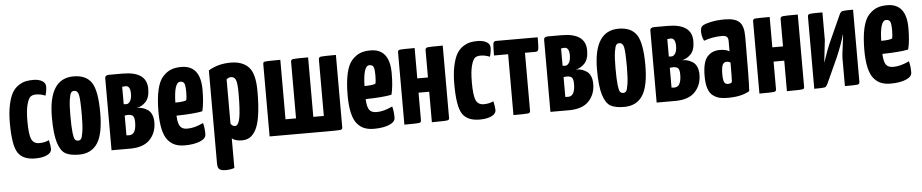

<svg xmlns="http://www.w3.org/2000/svg" viewBox="-41 -793 6112 1273"><g transform="rotate(-5 3015.0 -156.5)"><path d="M281 -459Q281 -429 271 -399Q241 -412 208 -412Q187 -412 173 -402Q159 -392 148 -352Q137 -312 137 -241Q137 -154 151 -121.5Q165 -89 204 -89Q240 -89 268 -103Q277 -66 277 -44Q277 -19 246.5 -4.5Q216 10 168 10Q86 10 53 -40Q20 -90 20 -239Q20 -308 31 -359Q42 -410 58.5 -438.5Q75 -467 100 -483.5Q125 -500 147.5 -505Q170 -510 198 -510Q235 -510 258 -496.5Q281 -483 281 -459Z M301 -251Q301 -510 467 -510Q551 -510 587 -455.5Q623 -401 623 -255Q623 -114 582.5 -52Q542 10 459 10Q400 10 368.5 -8Q337 -26 319 -83.5Q301 -141 301 -251ZM424 -252Q424 -177 428.5 -139Q433 -101 440.5 -92Q448 -83 462 -83Q473 -83 480.5 -92Q488 -101 494 -140.5Q500 -180 500 -252Q500 -356 493 -385Q486 -414 463 -414Q450 -414 442.5 -404Q435 -394 429.5 -357Q424 -320 424 -252Z M676 -480Q676 -500 704 -500H794Q954 -500 954 -385Q954 -326 927 -298Q900 -270 867 -265Q882 -265 894 -263Q904 -261 912.5 -258Q921 -255 938 -245Q955 -235 965 -213Q975 -191 975 -160Q975 -91 932 -45.5Q889 0 800 0H676ZM783 -297Q787 -296 801 -296Q815 -296 826 -313Q837 -330 837 -363Q837 -415 805 -415L783 -413ZM783 -90Q788 -89 802 -89Q848 -89 848 -172Q848 -203 838 -213.5Q828 -224 804 -224L783 -222Z M1190 -99Q1238 -99 1296 -127Q1305 -97 1305 -52Q1305 -23 1264.5 -6.5Q1224 10 1163 10Q1127 10 1100 -0.5Q1073 -11 1051.5 -36.5Q1030 -62 1019 -109.5Q1008 -157 1008 -226Q1008 -313 1021.5 -372Q1035 -431 1061.5 -459.5Q1088 -488 1116.5 -499Q1145 -510 1184 -510Q1312 -510 1312 -347Q1312 -260 1298 -205Q1241 -193 1125 -191Q1127 -141 1141 -120Q1155 -99 1190 -99ZM1169 -413Q1128 -413 1125 -278Q1179 -278 1198 -287Q1203 -302 1203 -339Q1203 -385 1196 -399Q1189 -413 1169 -413Z M1365 -471Q1428 -510 1513 -510Q1592 -510 1633 -466Q1674 -422 1674 -307Q1674 -210 1664 -145Q1654 -80 1635 -47.5Q1616 -15 1594.5 -2.5Q1573 10 1543 10Q1500 10 1477 -9V188Q1452 197 1419 197Q1389 197 1377 187Q1365 177 1365 148ZM1477 -107Q1489 -89 1505 -89Q1512 -89 1517.5 -92.5Q1523 -96 1529 -108.5Q1535 -121 1539 -143Q1543 -165 1545.5 -205Q1548 -245 1548 -300Q1548 -369 1539 -391.5Q1530 -414 1507 -414Q1491 -414 1477 -402Z M2213 -20Q2213 -19 2213 -18Q2213 -4 2199 -2Q2185 0 2101 0H1728V-480Q1728 -494 1736 -496Q1748 -500 1843 -500V-104H1913V-480Q1913 -495 1927.5 -497.5Q1942 -500 2028 -500V-104H2098V-480Q2098 -495 2112.5 -497.5Q2127 -500 2213 -500Z M2449 -99Q2497 -99 2555 -127Q2564 -97 2564 -52Q2564 -23 2523.5 -6.5Q2483 10 2422 10Q2386 10 2359 -0.5Q2332 -11 2310.5 -36.5Q2289 -62 2278 -109.5Q2267 -157 2267 -226Q2267 -313 2280.5 -372Q2294 -431 2320.5 -459.5Q2347 -488 2375.5 -499Q2404 -510 2443 -510Q2571 -510 2571 -347Q2571 -260 2557 -205Q2500 -193 2384 -191Q2386 -141 2400 -120Q2414 -99 2449 -99ZM2428 -413Q2387 -413 2384 -278Q2438 -278 2457 -287Q2462 -302 2462 -339Q2462 -385 2455 -399Q2448 -413 2428 -413Z M2924 -20Q2924 -6 2915 -4Q2903 0 2808 0V-203H2737V-20V-19Q2737 -5 2723 -2.5Q2709 0 2625 0V-480Q2625 -481 2625 -482Q2625 -496 2639 -498Q2653 -500 2737 -500V-298H2808V-480Q2808 -495 2823 -497.5Q2838 -500 2924 -500Z M3239 -459Q3239 -429 3229 -399Q3199 -412 3166 -412Q3145 -412 3131 -402Q3117 -392 3106 -352Q3095 -312 3095 -241Q3095 -154 3109 -121.5Q3123 -89 3162 -89Q3198 -89 3226 -103Q3235 -66 3235 -44Q3235 -19 3204.5 -4.5Q3174 10 3126 10Q3044 10 3011 -40Q2978 -90 2978 -239Q2978 -308 2989 -359Q3000 -410 3016.5 -438.5Q3033 -467 3058 -483.5Q3083 -500 3105.5 -505Q3128 -510 3156 -510Q3193 -510 3216 -496.5Q3239 -483 3239 -459Z M3463 -405V-20V-19Q3463 -5 3449 -2.5Q3435 0 3351 0V-405H3257Q3257 -470 3260 -485Q3263 -500 3280 -500H3556Q3556 -435 3552.5 -420Q3549 -405 3534 -405Z M3597 -480Q3597 -500 3625 -500H3715Q3875 -500 3875 -385Q3875 -326 3848 -298Q3821 -270 3788 -265Q3803 -265 3815 -263Q3825 -261 3833.5 -258Q3842 -255 3859 -245Q3876 -235 3886 -213Q3896 -191 3896 -160Q3896 -91 3853 -45.5Q3810 0 3721 0H3597ZM3704 -297Q3708 -296 3722 -296Q3736 -296 3747 -313Q3758 -330 3758 -363Q3758 -415 3726 -415L3704 -413ZM3704 -90Q3709 -89 3723 -89Q3769 -89 3769 -172Q3769 -203 3759 -213.5Q3749 -224 3725 -224L3704 -222Z M3929 -251Q3929 -510 4095 -510Q4179 -510 4215 -455.5Q4251 -401 4251 -255Q4251 -114 4210.5 -52Q4170 10 4087 10Q4028 10 3996.5 -8Q3965 -26 3947 -83.5Q3929 -141 3929 -251ZM4052 -252Q4052 -177 4056.5 -139Q4061 -101 4068.5 -92Q4076 -83 4090 -83Q4101 -83 4108.5 -92Q4116 -101 4122 -140.5Q4128 -180 4128 -252Q4128 -356 4121 -385Q4114 -414 4091 -414Q4078 -414 4070.5 -404Q4063 -394 4057.5 -357Q4052 -320 4052 -252Z M4304 -480Q4304 -500 4332 -500H4422Q4582 -500 4582 -385Q4582 -326 4555 -298Q4528 -270 4495 -265Q4510 -265 4522 -263Q4532 -261 4540.5 -258Q4549 -255 4566 -245Q4583 -235 4593 -213Q4603 -191 4603 -160Q4603 -91 4560 -45.5Q4517 0 4428 0H4304ZM4411 -297Q4415 -296 4429 -296Q4443 -296 4454 -313Q4465 -330 4465 -363Q4465 -415 4433 -415L4411 -413ZM4411 -90Q4416 -89 4430 -89Q4476 -89 4476 -172Q4476 -203 4466 -213.5Q4456 -224 4432 -224L4411 -222Z M4638 -446Q4638 -470 4652 -481Q4665 -491 4706 -500.5Q4747 -510 4801 -510Q4870 -510 4898.5 -482.5Q4927 -455 4927 -388V-341Q4927 -96 4922 -22Q4868 10 4778 10Q4746 10 4724 5Q4702 0 4680 -15.5Q4658 -31 4647 -63.5Q4636 -96 4636 -146Q4636 -240 4667.5 -275.5Q4699 -311 4751 -311Q4792 -311 4815 -296V-365Q4815 -385 4805.5 -393.5Q4796 -402 4773 -402Q4711 -402 4653 -381Q4638 -410 4638 -446ZM4815 -221Q4806 -229 4789 -229Q4771 -229 4762.5 -211.5Q4754 -194 4754 -149Q4754 -112 4761 -97Q4768 -82 4786 -82Q4804 -82 4813 -92Q4815 -114 4815 -221Z M5287 -20Q5287 -6 5278 -4Q5266 0 5171 0V-203H5100V-20V-19Q5100 -5 5086 -2.5Q5072 0 4988 0V-480Q4988 -481 4988 -482Q4988 -496 5002 -498Q5016 -500 5100 -500V-298H5171V-480Q5171 -495 5186 -497.5Q5201 -500 5287 -500Z M5563 -474Q5572 -494 5583.5 -497Q5595 -500 5655 -500V-20Q5655 -5 5642.5 -2.5Q5630 0 5557 0V-189Q5557 -204 5565.5 -265.5Q5574 -327 5575 -347Q5557 -282 5520 -195L5443 -26Q5434 -6 5422.5 -3Q5411 0 5353 0V-480Q5353 -495 5367 -497.5Q5381 -500 5451 -500V-316Q5451 -309 5434 -166Q5465 -259 5489 -310Z M5888 -99Q5936 -99 5994 -127Q6003 -97 6003 -52Q6003 -23 5962.5 -6.5Q5922 10 5861 10Q5825 10 5798 -0.5Q5771 -11 5749.5 -36.5Q5728 -62 5717 -109.5Q5706 -157 5706 -226Q5706 -313 5719.5 -372Q5733 -431 5759.5 -459.5Q5786 -488 5814.5 -499Q5843 -510 5882 -510Q6010 -510 6010 -347Q6010 -260 5996 -205Q5939 -193 5823 -191Q5825 -141 5839 -120Q5853 -99 5888 -99ZM5867 -413Q5826 -413 5823 -278Q5877 -278 5896 -287Q5901 -302 5901 -339Q5901 -385 5894 -399Q5887 -413 5867 -413Z"/></g></svg>

Font: Yanone Kaffeesatz Bold
Style: Regular
Weight: 700
Designer: Yanone (Cyrillic: Daniel Pouzeot)
Foundry: Yanone
Version: Version 1.003;PS 001.003;hotconv 1.0.88;makeotf.lib2.5.64775